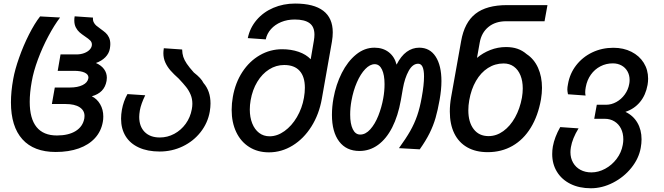

<svg xmlns="http://www.w3.org/2000/svg" viewBox="-20 -818 3640 1053"><path d="M40 -256.5Q40 -316 52.5 -384.5Q61.5 -435.5 84.8 -501.5Q108 -567.5 139 -628.8Q170 -690 200 -728L309.5 -722Q277.5 -680 245 -619Q212.5 -558 188 -492Q163.5 -426 154 -370.5Q143 -309.5 143 -259.5Q143 -167.5 180.5 -121.2Q218 -75 292 -75Q356 -75 395.2 -99.5Q434.5 -124 442.5 -169Q443.5 -173.5 443.5 -182Q443.5 -212.5 416.5 -230Q389.5 -247.5 340 -247.5H264.5L280.5 -338H363Q406 -338 433.2 -351.5Q460.5 -365 464.5 -388.5L465 -393Q465 -410 444.2 -419.8Q423.5 -429.5 385.5 -429.5H296.5L312 -519.5H399Q423 -519.5 442.5 -527Q462 -534.5 473 -547Q484 -559.5 484 -573.5Q484 -586.5 475 -595.8Q466 -605 446.5 -618Q428 -630.5 416.2 -640.8Q404.5 -651 396 -667.2Q387.5 -683.5 387.5 -706Q387.5 -718 389.5 -728.5L490 -721.5Q488.5 -707 493.8 -696.2Q499 -685.5 507.5 -678Q516 -670.5 531 -660Q548.5 -647.5 559.2 -638Q570 -628.5 577.5 -613Q585 -597.5 585 -576Q585 -566 582.5 -551Q578 -525 557.8 -504.2Q537.5 -483.5 506 -472.5Q535 -460 550.5 -439Q566 -418 566 -391.5Q566 -383.5 564.5 -374.5Q558.5 -341 538.2 -320.2Q518 -299.5 483.5 -290Q512 -276 529.2 -246.5Q546.5 -217 546.5 -179Q546.5 -162.5 544 -150Q535 -98 501 -60.8Q467 -23.5 412 -4Q357 15.5 285.5 15.5Q165.5 15.5 102.8 -54.2Q40 -124 40 -256.5Z M644 -167Q644 -190.5 648.5 -216Q657 -263 679 -302L776.5 -295.5Q753.5 -248.5 747 -212.5Q743.5 -190.5 743.5 -177Q743.5 -124.5 773.5 -94.2Q803.5 -64 856.5 -64Q898.5 -64 935.8 -84Q973 -104 998.5 -139.2Q1024 -174.5 1032 -219Q1035 -235 1035 -249Q1035 -276 1025.5 -298.8Q1016 -321.5 1001 -340.5Q986 -359.5 960 -387Q932.5 -411.5 915 -431.5Q897.5 -451.5 886.8 -475Q876 -498.5 876 -526.5Q876 -537.5 878.5 -553.5L979 -546.5Q979.5 -524 985.2 -506.2Q991 -488.5 1004.2 -468.8Q1017.5 -449 1043 -420.5Q1064 -404 1076.8 -390.2Q1089.5 -376.5 1096 -363Q1134.5 -319 1134.5 -250.5Q1134.5 -231 1130.5 -206Q1119.5 -143.5 1080.2 -93.5Q1041 -43.5 982 -15.2Q923 13 855.5 13Q789.5 13 741.8 -8.8Q694 -30.5 669 -71Q644 -111.5 644 -167Z M1250.5 -215.5Q1250.5 -251 1257 -287Q1270.5 -364 1309.2 -423.2Q1348 -482.5 1404.8 -515.2Q1461.5 -548 1527.5 -548Q1576.5 -548 1617.8 -533.8Q1659 -519.5 1684 -493L1701.5 -595.5Q1704.5 -613.5 1704.5 -628Q1704.5 -671.5 1677.5 -691.2Q1650.5 -711 1596.5 -711Q1555.5 -711 1521.8 -697Q1488 -683 1466 -658.2Q1444 -633.5 1437.5 -602L1339 -609Q1350.5 -665 1387.2 -708.2Q1424 -751.5 1479 -775Q1534 -798.5 1598.5 -798.5Q1701 -798.5 1753 -758.8Q1805 -719 1805 -640.5Q1805 -617 1800.5 -590L1745 -276Q1730 -191 1687.8 -124Q1645.5 -57 1584.8 -19.8Q1524 17.5 1455 17.5Q1393 17.5 1346.8 -11.8Q1300.5 -41 1275.5 -93.8Q1250.5 -146.5 1250.5 -215.5ZM1647 -282Q1652 -310.5 1652 -337Q1652 -397.5 1623.2 -429.5Q1594.5 -461.5 1538.5 -461.5Q1494 -461.5 1455.8 -437.2Q1417.5 -413 1391 -369.2Q1364.5 -325.5 1354.5 -268Q1350 -242 1350 -217.5Q1350 -175 1363.2 -141.5Q1376.5 -108 1401 -89.2Q1425.5 -70.5 1458.5 -70.5Q1500.5 -70.5 1540.2 -99Q1580 -127.5 1608.5 -176Q1637 -224.5 1647 -282Z M1800.5 -188Q1800.5 -233 1809 -279.5Q1822.5 -354.5 1854.5 -417.8Q1886.5 -481 1932.8 -518.8Q1979 -556.5 2033.5 -556.5Q2080 -556.5 2112 -531.8Q2144 -507 2155 -463.5Q2179 -511 2210.5 -533.8Q2242 -556.5 2279 -556.5Q2337.5 -556.5 2369.2 -507.8Q2401 -459 2401 -373Q2401 -327.5 2391 -270.5Q2381 -214 2368.8 -171.5Q2356.5 -129 2335.8 -87.2Q2315 -45.5 2282 1L2168 -5.5Q2206.5 -58.5 2229.8 -99.5Q2253 -140.5 2268 -184Q2283 -227.5 2293 -284.5Q2305.5 -352.5 2305.5 -398.5Q2305.5 -468.5 2273.5 -468.5Q2243 -468.5 2221.2 -429Q2199.5 -389.5 2189.5 -332L2178.5 -269Q2163 -182 2131 -119.2Q2099 -56.5 2053.2 -23.2Q2007.5 10 1951.5 10Q1879.5 10 1840 -42.2Q1800.5 -94.5 1800.5 -188ZM2082 -279.5Q2089 -318 2089 -356.5Q2089 -407 2075 -436.5Q2061 -466 2035 -466Q2009 -466 1983.2 -439.2Q1957.5 -412.5 1937.5 -366.8Q1917.5 -321 1907.5 -265.5Q1900.5 -227 1900.5 -189.5Q1900.5 -139 1914.8 -109.5Q1929 -80 1955.5 -80Q1985 -80 2010.8 -108.8Q2036.5 -137.5 2054.8 -183.2Q2073 -229 2082 -279.5Z M2447 -206Q2447 -245.5 2454 -284.5L2509 -592.5Q2527 -695 2587.8 -742.5Q2648.5 -790 2761 -790H2982.5L2966.5 -701.5H2756.5Q2697 -701.5 2658.8 -670.2Q2620.5 -639 2611 -584.5L2596 -500.5Q2627.5 -527.5 2669 -543.8Q2710.5 -560 2755 -560Q2790.5 -560 2818 -550.5Q2845.5 -541 2868.5 -521Q2909 -494.5 2930.8 -446.2Q2952.5 -398 2952.5 -336Q2952.5 -307.5 2947 -273.5Q2931 -183 2891 -117.8Q2851 -52.5 2790.8 -18Q2730.5 16.5 2655 16.5Q2589 16.5 2542.2 -10.2Q2495.5 -37 2471.2 -87Q2447 -137 2447 -206ZM2842.5 -282.5Q2847 -309 2847 -333Q2847 -373.5 2834.5 -404.5Q2822 -435.5 2798.2 -452.8Q2774.5 -470 2742 -470Q2695 -470 2656 -445Q2617 -420 2590.5 -374.2Q2564 -328.5 2553.5 -268Q2548.5 -240 2548.5 -213Q2548.5 -148 2577.8 -109.8Q2607 -71.5 2659.5 -71.5Q2702.5 -71.5 2740.2 -98.8Q2778 -126 2804.8 -174Q2831.5 -222 2842.5 -282.5Z M3008.5 27Q3008.5 6 3012 -14.5Q3021.5 -66.5 3052.5 -121L3153 -114Q3119 -58.5 3111 -10.5Q3108.5 5.5 3108.5 16.5Q3108.5 49 3123 74.2Q3137.5 99.5 3163.5 113.5Q3189.5 127.5 3223.5 127.5Q3262 127.5 3299 107.5Q3336 87.5 3362 53Q3388 18.5 3395.5 -23.5Q3398.5 -39.5 3398.5 -54Q3398.5 -87 3385.8 -112.5Q3373 -138 3349.8 -152.2Q3326.5 -166.5 3296.5 -166.5H3239L3253 -243.5H3304Q3333 -243.5 3360.2 -258.5Q3387.5 -273.5 3406.5 -299.8Q3425.5 -326 3431 -358Q3433 -368 3433 -379.5Q3433 -406 3421.2 -426.8Q3409.5 -447.5 3388.5 -459Q3367.5 -470.5 3341 -470.5Q3304 -470.5 3272.8 -454.2Q3241.5 -438 3220.5 -408.5Q3199.5 -379 3192.5 -340Q3189.5 -323.5 3189.5 -312.5Q3189.5 -303.5 3191.5 -294L3095 -301Q3091.5 -318.5 3091.5 -327Q3091.5 -339.5 3095 -356.5Q3105 -415 3140.2 -460.2Q3175.5 -505.5 3228.5 -530.8Q3281.5 -556 3344 -556Q3399.5 -556 3443 -534Q3486.5 -512 3510.5 -473.5Q3534.5 -435 3534.5 -386.5Q3534.5 -370 3531.5 -352.5Q3521.5 -296.5 3490 -258.5Q3458.5 -220.5 3410 -204.5Q3452.5 -184.5 3475.5 -145.2Q3498.5 -106 3498.5 -54Q3498.5 -32 3494 -7Q3483.5 51.5 3442.5 102.5Q3401.5 153.5 3342 184Q3282.5 214.5 3220.5 214.5Q3157 214.5 3109 190.8Q3061 167 3034.8 124.5Q3008.5 82 3008.5 27Z"/></svg>

Font: JuliaMono MediumItalic
Style: Regular
Weight: 500
Italic angle: -9°
Monospace: yes
Designer: cormullion
Foundry: corm
Version: Version 0.049; ttfautohint (v1.8.4)